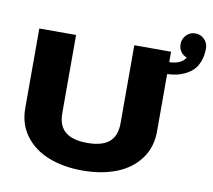

<svg xmlns="http://www.w3.org/2000/svg" viewBox="-88 -921 1142 1031"><g transform="rotate(10 483.0 -405.0)"><path d="M65.5 -265V-700H266V-272.5Q266 -204.5 306 -172Q346 -139.5 425.5 -139.5Q505 -139.5 544.2 -172.2Q583.5 -205 583.5 -274.5V-700H784V-643Q852.5 -646 872 -684Q851.5 -691 839.2 -708.8Q827 -726.5 827 -749Q827 -778.5 847 -799Q867 -819.5 896 -819.5Q925 -819.5 945.2 -799.2Q965.5 -779 965.5 -749Q965.5 -710 954 -679.8Q942.5 -649.5 924.8 -631.5Q907 -613.5 882 -601.2Q857 -589 833.8 -584.2Q810.5 -579.5 784 -578V-265Q784 -178.5 737 -115.2Q690 -52 609.5 -20.5Q529 11 425.5 11Q322 11 241.2 -20.5Q160.5 -52 113 -115.2Q65.5 -178.5 65.5 -265Z"/></g></svg>

Font: League Mono Wide ExtraBold
Style: Regular
Weight: 800
Width: 8
Designer: Tyler Finck
Foundry: The League of Moveable Type / Tyler Finck
Version: Version 2.210